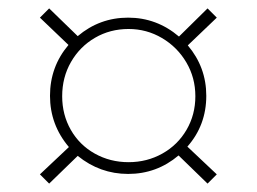

<svg xmlns="http://www.w3.org/2000/svg" viewBox="-20 -526 611 457"><path d="M75 -111 144 -176Q99 -229 99 -298Q99 -367 143 -419L75 -484L97 -506L165 -440Q217 -484 285 -484Q353 -484 406 -439L474 -506L496 -484L427 -418Q471 -366 471 -298Q471 -228 426 -177L496 -111L474 -89L405 -156Q353 -112 285 -112Q218 -112 165 -155L97 -89ZM445 -297Q445 -341 423.5 -377.5Q402 -414 365.5 -435.5Q329 -457 286 -457Q242 -457 206 -436Q170 -415 149 -378.5Q128 -342 128 -297Q128 -253 148.5 -217Q169 -181 205.5 -160.5Q242 -140 286 -140Q330 -140 366.5 -160.5Q403 -181 424 -217Q445 -253 445 -297Z"/></svg>

Font: Trirong Thin
Style: Regular
Weight: 250
Designer: Katatrad Team
Foundry: CadsonDemak
Version: Version 1.001